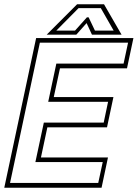

<svg xmlns="http://www.w3.org/2000/svg" viewBox="-37 -878 644 898"><path d="M-17 0 132 -700H587L557 -558.5H243.5L214.5 -424H493.5L463.5 -282.5H184.5L154.5 -141.5H468L438 0ZM10 -22.5H422.5L443.5 -120H128.5L168 -304.5H448L468.5 -402H188.5L226.5 -580.5H541L562 -678.5H149.5ZM323.5 -858H449.5L531.5 -716H393L368 -770L320 -716H181.5ZM330.5 -840 226.5 -735H314L369.5 -797H377.5L407 -735H494.5L434.5 -840Z"/></svg>

Font: Tourney Thin ExtraLight
Style: Italic
Weight: 250
Italic angle: -12°
Version: Version 1.015